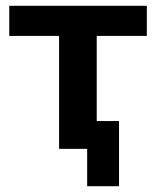

<svg xmlns="http://www.w3.org/2000/svg" viewBox="-20 -514 538 663"><path d="M281 129V0H184V-390H12V-494H487V-390H314V-96H391V129Z"/></svg>

Font: Nunito Sans 10pt
Style: Bold
Weight: 700
Designer: Vernon Adams
Foundry: Vernon Adams
Version: Version 3.101;gftools[0.9.27]